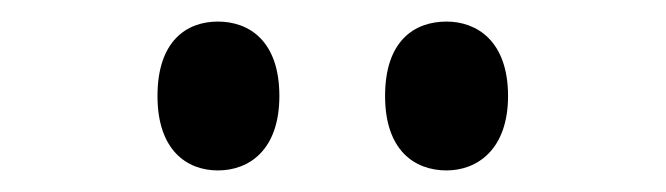

<svg xmlns="http://www.w3.org/2000/svg" viewBox="-20 -777 617 178"><path d="M394 -619C422 -619 451 -638 451 -688C451 -739 422 -757 394 -757C364 -757 337 -739 337 -688C337 -638 364 -619 394 -619ZM182 -619C211 -619 239 -638 239 -688C239 -739 211 -757 182 -757C153 -757 126 -739 126 -688C126 -638 153 -619 182 -619Z"/></svg>

Font: Noto Serif Display ExtraBold
Style: Regular
Weight: 800
Designer: Monotype Design Team
Foundry: Monotype Imaging Inc.
Version: Version 2.009